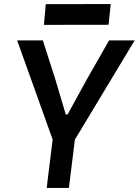

<svg xmlns="http://www.w3.org/2000/svg" viewBox="-20 -926 684 946"><path d="M241 -234 64.5 -727H191L253 -534L304 -362H313L407 -533.5L517.5 -727H643.5L346.5 -234ZM210 0 246.5 -295.5H356L319.5 0ZM196.5 -803.5 205.5 -905.5 525.5 -906 515 -804Z"/></svg>

Font: Spline Sans Mono Medium
Style: Italic
Weight: 500
Italic angle: -4°
Monospace: yes
Designer: Eben Sorkin, Mirko Velimirovic
Foundry: Sorkin Type
Version: Version 1.004